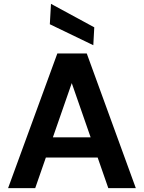

<svg xmlns="http://www.w3.org/2000/svg" viewBox="-20 -978 748 998"><path d="M22 0 278 -700H431L686 0H543L353 -546L163 0ZM135 -159 171 -264H527L562 -159ZM465 -743 239 -852 245 -958 470 -836Z"/></svg>

Font: DM Sans 20pt
Style: Bold
Weight: 700
Version: Version 4.004;gftools[0.9.30]